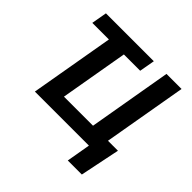

<svg xmlns="http://www.w3.org/2000/svg" viewBox="-213 -916 1293 1293"><g transform="rotate(45 433.0 -270.0)"><path d="M543.5 -710.9 523.9 -600.6H67.9L87.4 -710.9ZM798.8 -113.8 740.2 171.4H606.4L636.2 0H579.6L599.6 -113.8ZM121.6 0 245.1 -710.9H387.7L284.2 -114.3H561L664.1 -710.9H807.6L684.1 0Z"/></g></svg>

Font: Roboto
Style: Bold Italic
Weight: 700
Italic angle: -12°
Designer: Christian Robertson
Foundry: Google
Version: Version 3.0